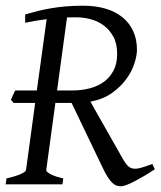

<svg xmlns="http://www.w3.org/2000/svg" viewBox="-20 -650 566 677"><path d="M525.9 -53.2Q506.8 -40.5 488.3 -29.5Q469.7 -18.6 454.1 -10.5Q438.5 -2.4 426 2.2Q413.6 6.8 407.2 6.8Q398.9 6.8 391.4 4.4Q383.8 2 376.2 -5.1Q368.7 -12.2 360.4 -24.7Q352.1 -37.1 342.8 -57.1L232.4 -287.1H175.3L143.1 -50.8Q142.1 -44.9 157.2 -36.4Q172.4 -27.8 203.1 -21L200.2 0H0L2.9 -21Q33.7 -27.8 52.2 -35.9Q70.8 -43.9 71.8 -50.8L104 -287.1H27.8L18.6 -297.9Q22 -305.7 25.6 -314.5Q29.3 -323.2 33.7 -331.1H109.9L144.5 -582.5Q125.5 -580.1 106.7 -576.9Q87.9 -573.7 68.8 -569.8V-599.1Q90.8 -605.5 113 -611.1Q135.3 -616.7 159.7 -620.8Q184.1 -625 211.9 -627.4Q239.7 -629.9 272.9 -629.9Q315.9 -629.9 350.8 -619.9Q385.7 -609.9 410.6 -590.1Q435.5 -570.3 449.2 -541.3Q462.9 -512.2 462.9 -474.1Q462.9 -455.1 454.3 -427.5Q445.8 -399.9 426.5 -372.8Q407.2 -345.7 376 -323Q344.7 -300.3 298.8 -291.5L413.1 -89.8Q421.9 -74.2 429.9 -65.9Q438 -57.6 449 -55.7Q460 -53.7 476.1 -58.1Q492.2 -62.5 517.1 -71.8ZM251 -588.9H233.4Q224.6 -588.9 216.3 -588.4L181.2 -331.1H236.8Q267.6 -331.1 295.9 -338.4Q324.2 -345.7 345.7 -361.1Q367.2 -376.5 380.1 -400.9Q393.1 -425.3 393.1 -460Q393.1 -496.1 379.6 -520.8Q366.2 -545.4 345.5 -560.5Q324.7 -575.7 299.6 -582.3Q274.4 -588.9 251 -588.9Z"/></svg>

Font: Gentium Plus Afr
Style: Italic
Weight: 400
Italic angle: -8°
Designer: J. Victor Gaultney, Annie Olsen, Iska Routamaa, Becca Hirsbrunner
Foundry: SIL International
Version: Version 5.000